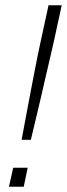

<svg xmlns="http://www.w3.org/2000/svg" viewBox="-20 -708 254 728"><path d="M62 -178Q70 -221 78 -264Q86 -307 94 -348.5Q102 -390 109 -427Q116 -464 122.5 -495.5Q129 -527 134 -550L164 -688H214L184 -550Q179 -527 171.5 -495.5Q164 -464 155.5 -427Q147 -390 137.5 -348.5Q128 -307 117.5 -264Q107 -221 97 -178ZM14 0 30 -72H85L70 0Z"/></svg>

Font: Saira SemiCondensed ExtraLight
Style: Italic
Weight: 250
Width: 4
Italic angle: -12°
Designer: Hector Gatti with collaboration of the Omnibus-Type team
Foundry: Omnibus-Type
Version: Version 1.101